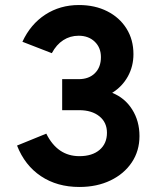

<svg xmlns="http://www.w3.org/2000/svg" viewBox="-20 -732 640 764"><path d="M295.8 12Q207.4 12 143.1 -30.9Q78.8 -73.7 47.8 -152.8L164.2 -200.2Q208.7 -110.6 295.8 -110.6Q346.9 -110.6 376.2 -135.6Q405.6 -160.7 405.6 -203.8Q405.6 -244.9 375.5 -269.2Q345.3 -293.6 294.8 -293.6H227.4V-417H292.8Q333.9 -417 357.8 -440.9Q381.6 -464.7 381.6 -504.6Q381.6 -542.5 357 -566.1Q332.4 -589.8 292.8 -589.8Q259 -589.8 231.8 -572.2Q204.5 -554.7 186.2 -520.4L69.2 -565.8Q101.4 -635.5 160.2 -673.8Q219.1 -712 294 -712Q358 -712 406.9 -687.1Q455.9 -662.3 483.4 -618.2Q511 -574.1 511 -516.4Q511 -468.2 488.8 -427.9Q466.6 -387.6 426.4 -362.6Q476.9 -342.5 505.9 -296.4Q535 -250.3 535 -190.6Q535 -131.5 504.4 -85.8Q473.8 -40.1 419.8 -14.1Q365.7 12 295.8 12Z"/></svg>

Font: Overpass
Style: Regular
Weight: 400
Designer: Delve Withrington, Dave Bailey, Thomas Jockin
Foundry: Delve Fonts LLC
Version: Version 4.000